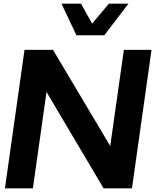

<svg xmlns="http://www.w3.org/2000/svg" viewBox="-20 -1020 848 1040"><path d="M394 -829.1 313 -1000H418.9L479 -892.1L569.8 -1000H675.8L544.9 -829.1ZM800.8 -750 694.8 0H541L231.9 -522L158.2 0H6.8L112.8 -750H267.1L577.1 -229L650.9 -750Z"/></svg>

Font: Oakes Grotesk
Style: Bold Italic
Weight: 700
Designer: Samuel Oakes
Foundry: Samuel Oakes
Version: Version 1.0 | wf-rip DC20170320